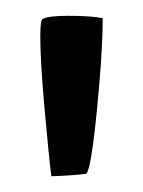

<svg xmlns="http://www.w3.org/2000/svg" viewBox="-20 -806 181 243"><path d="M45 -583Q42 -606 36.5 -667Q31 -728 31 -760Q31 -781 34 -782Q41 -786 66 -786Q95 -786 110 -783Q110 -740 102.5 -665Q95 -590 89 -586Q82 -585 67 -584Q52 -583 45 -583Z"/></svg>

Font: Yanone Kaffeesatz
Style: Regular
Weight: 400
Designer: Yanone (Cyrillic: Daniel Pouzeot & Huerta Tipografica)
Foundry: Yanone
Version: Version 1.100;PS 001.100;hotconv 1.0.70;makeotf.lib2.5.58329